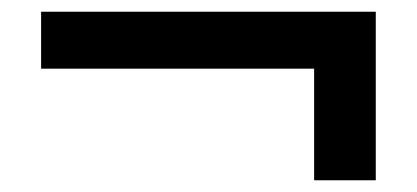

<svg xmlns="http://www.w3.org/2000/svg" viewBox="-20 -424 710 327"><path d="M515 -117V-319L534 -307H50V-404H620V-117Z"/></svg>

Font: Lexend Medium
Style: Regular
Weight: 500
Designer: Bonnie Shaver-Troup, Thomas Jockin
Foundry: Lexend
Version: Version 1.005